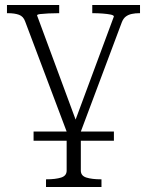

<svg xmlns="http://www.w3.org/2000/svg" viewBox="-20 -529 592 772"><path d="M438 0V37H115V0ZM305 0H248L81 -443Q74 -463 56.5 -469.5Q39 -476 11 -476H8V-509H218V-476H216Q195 -476 175 -475Q155 -474 142 -472.5Q129 -471 129 -467L290 -32H278L438 -463Q437 -468 424.5 -470.5Q412 -473 393 -474.5Q374 -476 353 -476H351V-509H543V-476H541Q524 -476 510 -473Q496 -470 486 -462.5Q476 -455 470 -440ZM248 -6H305V157Q305 178 327.5 185Q350 192 386 192H388V223H165V192H167Q203 192 225.5 185Q248 178 248 157Z"/></svg>

Font: Roboto Serif 36pt ExtraLight
Style: Regular
Weight: 250
Designer: Greg Gazdowicz
Foundry: Commercial Type
Version: Version 1.008